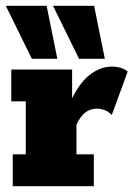

<svg xmlns="http://www.w3.org/2000/svg" viewBox="-27 -643 461 663"><path d="M17 0V-110H62V-293H12V-403H222V-268L213 -285Q244 -354 281.5 -383.5Q319 -413 358 -413Q394 -413 414 -396L359 -246Q346 -259 332.5 -263.5Q319 -268 308 -268Q285 -268 267.5 -254.5Q250 -241 237 -212V-110H297V0ZM246 -440 156 -623H298L335 -440ZM83 -440 -7 -623H134L171 -440Z"/></svg>

Font: Rokkitt Black
Style: Regular
Weight: 900
Designer: Vernon Adams
Foundry: Vernon Adams
Version: Version 3.103